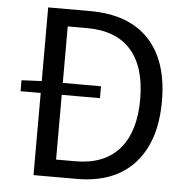

<svg xmlns="http://www.w3.org/2000/svg" viewBox="-52 -784 817 836"><g transform="rotate(5 356.0 -366.5)"><path d="M654 -369Q654 -194 566 -97Q478 0 313 0H125V-359H37V-407L125 -411V-733H308Q477 -733 565.5 -639Q654 -545 654 -369ZM559 -369Q559 -510 494 -584Q429 -658 301 -658H217V-411H384V-359H217V-76H301Q428 -76 493.5 -152Q559 -228 559 -369Z"/></g></svg>

Font: Noto Sans SC
Style: Regular
Weight: 400
Designer: Ryoko NISHIZUKA ____ (kana & ideographs); Paul D. Hunt (Latin, Greek & Cyrillic); Wenlong ZHANG ___ (bopomofo); Sandoll 
Foundry: Adobe Systems Incorporated
Version: Version 1.004